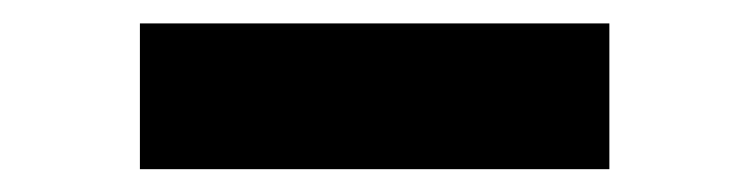

<svg xmlns="http://www.w3.org/2000/svg" viewBox="-20 -792 640 164"><path d="M99.5 -647.5V-772H500.5V-647.5Z"/></svg>

Font: Encode Sans SemiExpanded Black
Style: Regular
Weight: 900
Width: 6
Designer: Multiple Designers
Foundry: Impallari Type
Version: Version 3.002